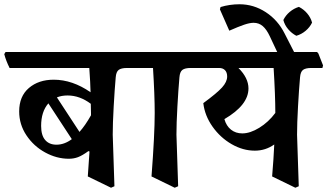

<svg xmlns="http://www.w3.org/2000/svg" viewBox="-43 -827 1536 901"><path d="M605 -508H553Q526 -508 514 -499Q502 -490 500 -464Q495 -408 490.5 -327.5Q486 -247 486 -195L494 47L478 54L369 1L377 -116L372 -118Q343 -97 323 -89.5Q303 -82 280 -82Q223 -82 169 -111.5Q115 -141 81 -192Q47 -243 47 -304Q47 -375 92.5 -414Q138 -453 209 -453Q297 -453 382 -394Q381 -439 376 -508H2Q-15 -542 -23 -573L-17 -583H581L586 -576L609 -520ZM384 -286V-297Q384 -325 383 -340Q331 -379 274 -379Q246 -379 224 -370L330 -208Q357 -238 384 -286ZM294 -174 184 -342Q150 -303 150 -236Q150 -192 169 -170Q188 -148 222 -148Q259 -148 294 -174Z M904 -508H852Q825 -508 813 -499Q801 -490 799 -464Q794 -408 789.5 -327.5Q785 -247 785 -195L793 47L777 54L668 1Q683 -196 683 -297Q683 -380 675 -508H589Q571 -542 564 -573L570 -583H879L885 -576L907 -520Z M1470 -508H1418Q1391 -508 1379 -499Q1367 -490 1365 -464Q1360 -408 1355.5 -327.5Q1351 -247 1351 -195L1359 47L1343 54L1234 1Q1241 -81 1244 -149Q1203 -120 1153 -120Q1097 -120 1044 -150.5Q991 -181 954.5 -232.5Q918 -284 911 -343Q975 -390 999 -416.5Q1023 -443 1023 -468Q1023 -487 1013 -497.5Q1003 -508 985 -508H887Q868 -548 862 -573L868 -583H1445L1451 -576L1473 -520ZM1241 -508H1076Q1123 -461 1123 -412Q1123 -334 1010 -268Q1019 -236 1041 -218.5Q1063 -201 1094 -201Q1131 -201 1174 -227.5Q1217 -254 1249 -297Q1249 -380 1241 -508Z M1293 -669 1359 -540H1278L1223 -657Q1208 -689 1190 -704.5Q1172 -720 1147 -720Q1129 -720 1102.5 -711Q1076 -702 1033 -683L989 -783L992 -794Q1035 -807 1081 -807Q1147 -807 1204 -770Q1261 -733 1293 -669ZM1421.4 -720.8Q1411 -699.1 1391.4 -682.6Q1371.9 -666.1 1347.6 -659.1Q1325.8 -670.4 1309.3 -690Q1292.8 -709.5 1286.7 -733Q1297.1 -754.7 1316.7 -771.2Q1336.3 -787.7 1359.7 -794.7Q1382.3 -783.4 1398.8 -763.8Q1415.3 -744.3 1421.4 -720.8Z"/></svg>

Font: Sahitya
Style: Bold
Weight: 700
Designer: Juan Pablo del Peral
Foundry: Juan Pablo del Peral (http://www.huertatipografica.com)
Version: Version 1.001;PS 001.000;hotconv 1.0.70;makeotf.lib2.5.58329